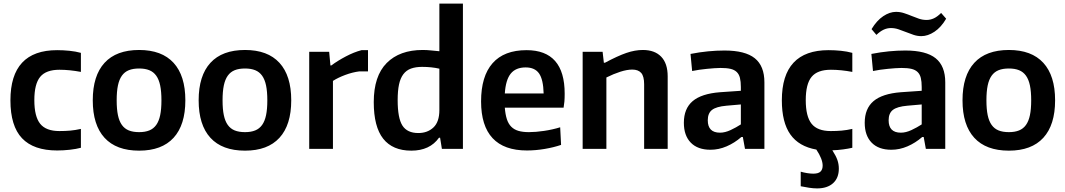

<svg xmlns="http://www.w3.org/2000/svg" viewBox="-20 -828 5926 1068"><path d="M298 9Q167 9 102.5 -59Q38 -127 38 -270Q38 -549 298 -549Q332 -549 366.5 -545.5Q401 -542 430 -534V-428Q367 -440 311 -440Q236 -440 203.5 -400.5Q171 -361 171 -271Q171 -180 203.5 -139.5Q236 -99 310 -99Q343 -99 371 -101.5Q399 -104 430 -111V-6Q404 1 368.5 5Q333 9 298 9Z M754 10Q627 10 561.5 -61.5Q496 -133 496 -270Q496 -407 561.5 -478.5Q627 -550 754 -550Q880 -550 945.5 -478.5Q1011 -407 1011 -270Q1011 -133 945.5 -61.5Q880 10 754 10ZM754 -93Q787 -93 810.5 -102.5Q834 -112 849 -133Q864 -154 871 -187.5Q878 -221 878 -270Q878 -319 871 -352.5Q864 -386 849 -407Q834 -428 810.5 -437.5Q787 -447 754 -447Q720 -447 696.5 -437.5Q673 -428 658 -407Q643 -386 636 -352.5Q629 -319 629 -270Q629 -221 636 -187.5Q643 -154 658 -133Q673 -112 696.5 -102.5Q720 -93 754 -93Z M1343 10Q1216 10 1150.5 -61.5Q1085 -133 1085 -270Q1085 -407 1150.5 -478.5Q1216 -550 1343 -550Q1469 -550 1534.5 -478.5Q1600 -407 1600 -270Q1600 -133 1534.5 -61.5Q1469 10 1343 10ZM1343 -93Q1376 -93 1399.5 -102.5Q1423 -112 1438 -133Q1453 -154 1460 -187.5Q1467 -221 1467 -270Q1467 -319 1460 -352.5Q1453 -386 1438 -407Q1423 -428 1399.5 -437.5Q1376 -447 1343 -447Q1309 -447 1285.5 -437.5Q1262 -428 1247 -407Q1232 -386 1225 -352.5Q1218 -319 1218 -270Q1218 -221 1225 -187.5Q1232 -154 1247 -133Q1262 -112 1285.5 -102.5Q1309 -93 1343 -93Z M1700 -540H1811L1818 -464H1823Q1858 -490 1903.5 -514Q1949 -538 1991 -549H2027V-431H1979Q1940 -426 1900 -411Q1860 -396 1832 -378V0H1700Z M2268 10Q2164 10 2111.5 -56.5Q2059 -123 2059 -260Q2059 -405 2131 -477.5Q2203 -550 2331 -550Q2355 -550 2377.5 -547.5Q2400 -545 2424 -543V-808H2555V0H2438L2428 -62H2422Q2371 10 2268 10ZM2307 -88Q2358 -88 2391 -119Q2424 -150 2424 -216V-446Q2402 -451 2378 -453.5Q2354 -456 2328 -456Q2292 -456 2266 -446.5Q2240 -437 2223.5 -415Q2207 -393 2199.5 -358Q2192 -323 2192 -271Q2192 -171 2218.5 -129.5Q2245 -88 2307 -88Z M2911 9Q2784 9 2720 -59.5Q2656 -128 2656 -264Q2656 -404 2720 -476.5Q2784 -549 2909 -549Q3121 -549 3121 -307Q3121 -281 3119.5 -263.5Q3118 -246 3115 -229H2788Q2791 -191 2799.5 -165Q2808 -139 2824 -123Q2840 -107 2864 -100Q2888 -93 2922 -93Q2960 -93 3007 -100Q3054 -107 3096 -120L3101 -22Q3060 -8 3009.5 0.5Q2959 9 2911 9ZM2904 -453Q2849 -453 2821 -418.5Q2793 -384 2788 -308H3004Q3002 -386 2978.5 -419.5Q2955 -453 2904 -453Z M3221 -540H3332L3339 -479H3345Q3416 -517 3464 -533.5Q3512 -550 3556 -550Q3622 -550 3658 -512.5Q3694 -475 3694 -403V0H3563V-359Q3563 -404 3546.5 -422.5Q3530 -441 3497 -441Q3468 -441 3430.5 -429Q3393 -417 3353 -397V0H3221Z M3932 5Q3861 5 3822.5 -34.5Q3784 -74 3784 -145Q3784 -224 3833 -265.5Q3882 -307 3985 -315L4101 -323V-344Q4101 -374 4096 -394.5Q4091 -415 4078 -427.5Q4065 -440 4043.5 -445Q4022 -450 3988 -450Q3972 -450 3952.5 -448.5Q3933 -447 3912 -445Q3891 -443 3870 -440Q3849 -437 3830 -433L3821 -528Q3872 -538 3919 -542.5Q3966 -547 4010 -547Q4125 -547 4178.5 -504Q4232 -461 4232 -370V0H4124L4112 -66H4104Q4066 -33 4022 -14Q3978 5 3932 5ZM3985 -90Q4013 -90 4044 -104.5Q4075 -119 4101 -136V-247L4021 -240Q3964 -235 3940.5 -216.5Q3917 -198 3917 -159Q3917 -90 3985 -90Z M4525 220Q4505 220 4481.5 216.5Q4458 213 4434 208V127Q4451 132 4470 135Q4489 138 4504 138Q4532 138 4544 126.5Q4556 115 4556 93Q4556 57 4521 4Q4424 -13 4376.5 -80Q4329 -147 4329 -270Q4329 -549 4589 -549Q4623 -549 4657.5 -545.5Q4692 -542 4721 -534V-428Q4658 -440 4602 -440Q4527 -440 4494.5 -400.5Q4462 -361 4462 -271Q4462 -180 4494.5 -139.5Q4527 -99 4601 -99Q4634 -99 4662 -101.5Q4690 -104 4721 -111V-6Q4699 -1 4670 3Q4641 7 4610 8Q4630 39 4638 62Q4646 85 4646 110Q4646 162 4614 191Q4582 220 4525 220Z M4938 5Q4867 5 4828.5 -34.5Q4790 -74 4790 -145Q4790 -224 4839 -265.5Q4888 -307 4991 -315L5107 -323V-344Q5107 -374 5102 -394.5Q5097 -415 5084 -427.5Q5071 -440 5049.5 -445Q5028 -450 4994 -450Q4978 -450 4958.5 -448.5Q4939 -447 4918 -445Q4897 -443 4876 -440Q4855 -437 4836 -433L4827 -528Q4878 -538 4925 -542.5Q4972 -547 5016 -547Q5131 -547 5184.5 -504Q5238 -461 5238 -370V0H5130L5118 -66H5110Q5072 -33 5028 -14Q4984 5 4938 5ZM4991 -90Q5019 -90 5050 -104.5Q5081 -119 5107 -136V-247L5027 -240Q4970 -235 4946.5 -216.5Q4923 -198 4923 -159Q4923 -90 4991 -90ZM4828 -666Q4857 -714 4893 -738Q4929 -762 4964 -762Q4987 -762 5008.5 -755Q5030 -748 5050.5 -739.5Q5071 -731 5091.5 -724Q5112 -717 5134 -717Q5155 -717 5174.5 -726Q5194 -735 5215 -756L5243 -724Q5215 -676 5178 -651.5Q5141 -627 5105 -627Q5083 -627 5062 -634Q5041 -641 5020 -649.5Q4999 -658 4978 -665Q4957 -672 4936 -672Q4915 -672 4895.5 -663Q4876 -654 4855 -634Z M5592 10Q5465 10 5399.5 -61.5Q5334 -133 5334 -270Q5334 -407 5399.5 -478.5Q5465 -550 5592 -550Q5718 -550 5783.5 -478.5Q5849 -407 5849 -270Q5849 -133 5783.5 -61.5Q5718 10 5592 10ZM5592 -93Q5625 -93 5648.5 -102.5Q5672 -112 5687 -133Q5702 -154 5709 -187.5Q5716 -221 5716 -270Q5716 -319 5709 -352.5Q5702 -386 5687 -407Q5672 -428 5648.5 -437.5Q5625 -447 5592 -447Q5558 -447 5534.5 -437.5Q5511 -428 5496 -407Q5481 -386 5474 -352.5Q5467 -319 5467 -270Q5467 -221 5474 -187.5Q5481 -154 5496 -133Q5511 -112 5534.5 -102.5Q5558 -93 5592 -93Z"/></svg>

Font: Encode Sans Narrow
Style: SemiBold
Weight: 600
Designer: Pablo Impallari, Andres Torresi
Foundry: Pablo Impallari, Andres Torresi
Version: Version 1.000; ttfautohint (v1.00) -l 8 -r 50 -G 200 -x 14 -